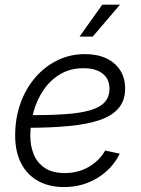

<svg xmlns="http://www.w3.org/2000/svg" viewBox="-20 -773 590 804"><path d="M247.6 10.3Q185.5 10.3 139.6 -15.1Q93.8 -40.5 68.6 -88.9Q43.5 -137.2 43.5 -205.6Q43.5 -277.3 65.4 -339.4Q87.4 -401.4 127.2 -447.8Q167 -494.1 220.2 -520.3Q273.4 -546.4 335.4 -546.4Q387.7 -546.4 425.3 -528.6Q462.9 -510.7 483.4 -478.5Q503.9 -446.3 503.9 -402.3Q503.9 -353 477.5 -321Q451.2 -289.1 399.4 -271Q347.7 -252.9 270.3 -245.4Q192.9 -237.8 90.3 -237.8L98.1 -290.5Q188 -290.5 252.4 -294.9Q316.9 -299.3 358.2 -311.5Q399.4 -323.7 418.9 -345.7Q438.5 -367.7 438.5 -402.3Q438.5 -441.4 410.2 -464.4Q381.8 -487.3 330.1 -487.3Q274.4 -487.3 232.7 -462.6Q190.9 -438 162.8 -397Q134.8 -356 120.8 -305.9Q106.9 -255.9 106.9 -204.6Q106.9 -160.2 122.1 -124.8Q137.2 -89.4 169.2 -68.8Q201.2 -48.3 251 -48.3Q307.1 -48.3 351.8 -74.2Q396.5 -100.1 420.4 -142.6L481.4 -129.4Q450.7 -66.4 388.4 -28.1Q326.2 10.3 247.6 10.3ZM313 -619.6 408.2 -753.4H482.4L368.2 -619.6Z"/></svg>

Font: Inter 20pt Light
Style: Italic
Weight: 300
Italic angle: -9.3988°
Version: Version 4.001;git-66647c0bb